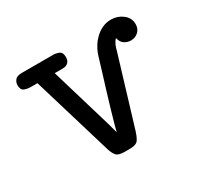

<svg xmlns="http://www.w3.org/2000/svg" viewBox="-103 -565 731 702"><g transform="rotate(-30 262.5 -214.0)"><path d="M21 -399Q21 -410 28.5 -420Q36 -430 58 -430H189Q201 -430 213.5 -425Q226 -420 226 -400Q226 -389 222 -382.5Q218 -376 212.5 -373Q207 -370 201 -369.5Q195 -369 191 -369H161L238 -110L249 -70H250Q251 -77 257.5 -100Q264 -123 273 -154Q282 -185 292.5 -219Q303 -253 312 -282Q321 -311 327 -331.5Q333 -352 335 -356Q340 -369 349 -383Q358 -397 371 -409Q384 -421 400.5 -428.5Q417 -436 437 -436Q464 -436 485.5 -419.5Q507 -403 507 -377Q507 -357 494 -345Q481 -333 463 -333Q449 -333 436.5 -340.5Q424 -348 419 -368Q414 -363 411.5 -359Q409 -355 406.5 -350Q404 -345 402 -338.5Q400 -332 397 -321L311 -37Q306 -20 297.5 -6Q289 8 261 8H238Q212 8 203.5 -2.5Q195 -13 189 -32L88 -369H59Q45 -369 33 -374Q21 -379 21 -399Z"/></g></svg>

Font: CMU Typewriter Custom
Style: Regular
Weight: 500
Monospace: yes
Version: Version 0.7.0